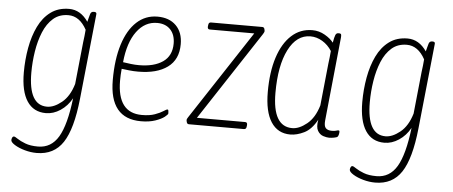

<svg xmlns="http://www.w3.org/2000/svg" viewBox="-50 -645 2291 972"><g transform="rotate(5 1095.5 -158.5)"><path d="M164 212Q134 212 103.5 203.5Q73 195 52 182Q31 169 31 158Q31 152 34 145.5Q37 139 43 139Q48 139 62.5 149Q77 159 103 169Q129 179 168 179Q235 179 271.5 117.5Q308 56 324 -80Q302 -40 266.5 -16.5Q231 7 193 7Q130 7 97 -43Q64 -93 64 -189Q64 -253 75 -314Q86 -375 109.5 -423.5Q133 -472 171.5 -500.5Q210 -529 265 -529Q323 -529 362 -472Q365 -484 367.5 -493.5Q370 -503 373 -513Q377 -525 390 -525H392Q406 -525 404 -513L359 -80Q343 74 297.5 143Q252 212 164 212ZM196 -26Q231 -26 270 -57.5Q309 -89 328 -153L350 -367Q352 -383 354 -399Q356 -415 357 -431Q321 -497 264 -497Q218 -497 187 -470Q156 -443 137.5 -398Q119 -353 110.5 -299Q102 -245 102 -191Q102 -26 196 -26Z M676 6Q516 6 516 -190Q516 -295 540 -371Q564 -447 608.5 -488Q653 -529 714 -529Q774 -529 808.5 -494.5Q843 -460 843 -400Q843 -322 789 -282.5Q735 -243 640 -243Q616 -243 594 -245.5Q572 -248 556 -250Q553 -218 553 -190Q553 -26 678 -26Q717 -26 743.5 -35.5Q770 -45 785 -55Q800 -65 805 -65Q809 -65 810 -59Q811 -53 811 -46Q811 -40 795 -27.5Q779 -15 748.5 -4.5Q718 6 676 6ZM641 -276Q718 -276 762.5 -307Q807 -338 807 -400Q807 -445 782.5 -471Q758 -497 715 -497Q653 -497 611.5 -441Q570 -385 560 -284Q580 -281 600.5 -278.5Q621 -276 641 -276Z M920 0Q911 0 908.5 -8Q906 -16 906 -20Q906 -25 908.5 -28.5Q911 -32 913 -36L1209 -487H983Q971 -487 972 -501L973 -509Q974 -523 986 -523H1246Q1255 -523 1257.5 -515.5Q1260 -508 1260 -503Q1260 -499 1257.5 -495Q1255 -491 1253 -487L957 -36H1202Q1214 -36 1213 -22L1212 -14Q1211 0 1199 0Z M1435 7Q1371 7 1337 -45.5Q1303 -98 1303 -198Q1303 -300 1327 -374Q1351 -448 1395.5 -488.5Q1440 -529 1501 -529Q1535 -529 1564.5 -512Q1594 -495 1609 -475Q1614 -504 1618.5 -514.5Q1623 -525 1633 -525H1636Q1646 -525 1647.5 -519.5Q1649 -514 1648 -504L1605 -80Q1602 -51 1612 -40.5Q1622 -30 1643 -30Q1657 -30 1664.5 -32.5Q1672 -35 1677 -35Q1682 -35 1682 -28Q1682 -21 1680 -13.5Q1678 -6 1675 -3Q1671 1 1657 3.5Q1643 6 1632 6Q1620 6 1602.5 0.5Q1585 -5 1574 -23.5Q1563 -42 1570 -80Q1542 -29 1505 -11Q1468 7 1435 7ZM1442 -26Q1477 -26 1516 -57.5Q1555 -89 1574 -153L1596 -367Q1598 -380 1600 -400Q1602 -420 1603 -432Q1584 -462 1555 -479.5Q1526 -497 1494 -497Q1424 -497 1383 -416.5Q1342 -336 1342 -197Q1342 -26 1442 -26Z M1884 212Q1854 212 1823.5 203.5Q1793 195 1772 182Q1751 169 1751 158Q1751 152 1754 145.5Q1757 139 1763 139Q1768 139 1782.5 149Q1797 159 1823 169Q1849 179 1888 179Q1955 179 1991.5 117.5Q2028 56 2044 -80Q2022 -40 1986.5 -16.5Q1951 7 1913 7Q1850 7 1817 -43Q1784 -93 1784 -189Q1784 -253 1795 -314Q1806 -375 1829.5 -423.5Q1853 -472 1891.5 -500.5Q1930 -529 1985 -529Q2043 -529 2082 -472Q2085 -484 2087.5 -493.5Q2090 -503 2093 -513Q2097 -525 2110 -525H2112Q2126 -525 2124 -513L2079 -80Q2063 74 2017.5 143Q1972 212 1884 212ZM1916 -26Q1951 -26 1990 -57.5Q2029 -89 2048 -153L2070 -367Q2072 -383 2074 -399Q2076 -415 2077 -431Q2041 -497 1984 -497Q1938 -497 1907 -470Q1876 -443 1857.5 -398Q1839 -353 1830.5 -299Q1822 -245 1822 -191Q1822 -26 1916 -26Z"/></g></svg>

Font: Asap Condensed Condensed Thin
Style: Italic
Weight: 100
Width: 3
Italic angle: -6°
Designer: Pablo Cosgaya
Foundry: Omnibus-Type
Version: Version 3.001; ttfautohint (v1.8.4.7-5d5b)